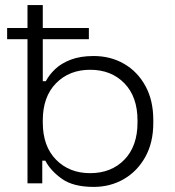

<svg xmlns="http://www.w3.org/2000/svg" viewBox="-20 -720 686 754"><path d="M348 14Q268 14 223.5 -17.5Q179 -49 158 -89H146V0H88V-700H148V-401H160Q173 -426 196.5 -448.5Q220 -471 257.5 -485.5Q295 -500 348 -500Q414 -500 467 -469.5Q520 -439 551 -382.5Q582 -326 582 -249V-237Q582 -160 550.5 -103.5Q519 -47 466 -16.5Q413 14 348 14ZM334 -40Q417 -40 468.5 -93Q520 -146 520 -239V-247Q520 -340 468.5 -393Q417 -446 334 -446Q252 -446 200 -393Q148 -340 148 -247V-239Q148 -146 200 -93Q252 -40 334 -40ZM8 -566V-610H329V-566Z"/></svg>

Font: Space Grotesk Light Light
Style: Regular
Weight: 300
Version: Version 2.000